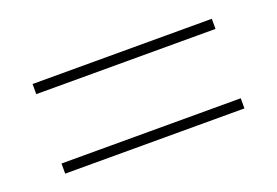

<svg xmlns="http://www.w3.org/2000/svg" viewBox="-48 -585 667 463"><g transform="rotate(-20 286.0 -353.0)"><path d="M56 -442V-468H516V-442ZM56 -238V-264H516V-238Z"/></g></svg>

Font: Noto Sans Tamil Thin
Style: Regular
Weight: 100
Designer: Jelle Bosma - Monotype Design Team
Foundry: Monotype Imaging Inc.
Version: Version 2.004; ttfautohint (v1.8.4.7-5d5b)